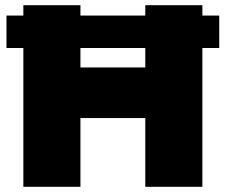

<svg xmlns="http://www.w3.org/2000/svg" viewBox="-20 -720 870 740"><path d="M5 -535V-660H70V-700H290V-660H540V-700H760V-660H825V-535H760V0H540V-265H290V0H70V-535ZM290 -460H540V-535H290Z"/></svg>

Font: Jost* Black
Style: Regular
Weight: 900
Version: Version 3.7